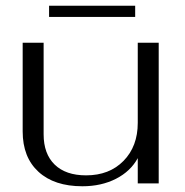

<svg xmlns="http://www.w3.org/2000/svg" viewBox="-20 -639 643 669"><path d="M59 -181V-490H132V-171Q132 -103 170.5 -65.5Q209 -28 280 -28Q361 -28 410.5 -78.5Q460 -129 460 -211V-490H533V0H460V-88Q435 -42 384 -16Q333 10 267 10Q169 10 114 -40.5Q59 -91 59 -181ZM151 -619H451V-580H151Z"/></svg>

Font: Fahkwang Light
Style: Regular
Weight: 300
Version: Version 1.000; ttfautohint (v1.6)